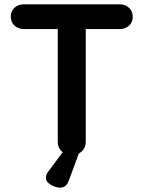

<svg xmlns="http://www.w3.org/2000/svg" viewBox="-20 -720 666 891"><path d="M312 0Q284 0 266 -17.5Q248 -35 248 -61V-641H378V-61Q378 -35 359.5 -17.5Q341 0 312 0ZM91 -585Q65 -585 47.5 -601Q30 -617 30 -643Q30 -669 47.5 -684.5Q65 -700 91 -700H535Q561 -700 578.5 -684Q596 -668 596 -642Q596 -616 578.5 -600.5Q561 -585 535 -585ZM258 151Q248 151 232.5 145.5Q217 140 205 129.5Q193 119 193 105Q193 90 205 75L283 -30H354L299 119Q287 151 258 151Z"/></svg>

Font: zvoove
Style: Bold
Weight: 700
Designer: Vernon Adams (Nunito) & Andrew Paglinawan (Quicksand)
Foundry: zvoove
Version: Version 3.006